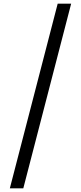

<svg xmlns="http://www.w3.org/2000/svg" viewBox="-20 -819 445 1055"><path d="M371 -799 108 216H34L297 -799Z"/></svg>

Font: Noto Sans Sinhala UI ExtraCondensed
Style: Regular
Weight: 400
Width: 2
Designer: Jelle Bosma - Monotype Design Team
Foundry: Monotype Imaging Inc.
Version: Version 2.006; ttfautohint (v1.8.4.7-5d5b)